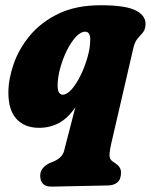

<svg xmlns="http://www.w3.org/2000/svg" viewBox="-20 -478 576 733"><path d="M177 234.5Q133.5 235 133.5 192Q133.5 174.5 145.8 161.5Q158 148.5 177 141.5Q217.5 126.5 224.5 98.5L267.5 -68Q239 -26.5 204.8 -8.2Q170.5 10 129 10Q75 10 43.5 -23.2Q12 -56.5 12 -124.5Q12 -175 31.8 -232.8Q51.5 -290.5 93.8 -341.8Q136 -393 203 -425.5Q270 -458 365 -458Q463.5 -458 502 -436.2Q540.5 -414.5 535 -378Q533 -362 523.8 -352Q514.5 -342 504.5 -329.8Q494.5 -317.5 489 -294L404.5 71Q400 90 398.2 109.5Q396.5 129 409 137.5L422 146.5Q442 160 442 180.5Q442 206.5 428.5 218Q415 229.5 393 230ZM200 -150.5Q200 -132 205.8 -124.2Q211.5 -116.5 219 -116.5Q235.5 -116.5 253.8 -137.2Q272 -158 288 -190.8Q304 -223.5 314.2 -259.8Q324.5 -296 324.5 -327Q324.5 -357 305 -357Q288 -357 269.5 -337Q251 -317 235.2 -285.2Q219.5 -253.5 209.8 -217.8Q200 -182 200 -150.5Z"/></svg>

Font: Fraunces 144pt S100 Black
Style: Italic
Weight: 900
Italic angle: -16°
Version: Version 1.000; ttfautohint (v1.8.3)